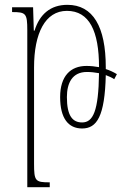

<svg xmlns="http://www.w3.org/2000/svg" viewBox="-20 -522 516 795"><path d="M93 253H186V233C126 233 121 228 121 155V-243C121 -384 167 -477 257 -477C350 -477 390 -393 390 -244C373 -247 356 -249 338 -249C272 -249 229 -207 229 -120C229 -32 263 10 320 10C381 10 414 -40 418 -211C431 -206 443 -201 453 -194L464 -215C449 -224 434 -231 418 -236C418 -238 418 -241 418 -243C418 -412 365 -502 259 -502C189 -502 144 -463 123 -395H120L117 -492H30V-472C87 -472 93 -467 93 -397ZM257 -120C257 -178 279 -224 340 -224C356 -224 374 -222 390 -219C388 -61 365 -15 320 -15C280 -15 257 -43 257 -120Z"/></svg>

Font: Noto Serif Armenian SemiCondensed Thin
Style: Regular
Weight: 100
Width: 4
Designer: Monotype Design Team
Foundry: Monotype Imaging Inc.
Version: Version 2.008